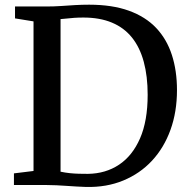

<svg xmlns="http://www.w3.org/2000/svg" viewBox="-20 -770 788 799"><path d="M338 8Q319.5 7.5 298.8 6.2Q278 5 256.8 3.5Q235.5 2 215 1Q194.5 0 175.5 0H38V-48.5L119.5 -58.5V-681L42.5 -693.5V-743H174.5Q205 -743 234 -745Q263 -747 292 -748.8Q321 -750.5 351 -750.5Q447 -750.5 516.2 -725.5Q585.5 -700.5 629.8 -653.8Q674 -607 695.2 -541.5Q716.5 -476 716.5 -395Q716.5 -304.5 689.5 -229.8Q662.5 -155 612.5 -101.2Q562.5 -47.5 493 -18.8Q423.5 10 338 8ZM346 -46.5Q419.5 -47.5 475.2 -84.5Q531 -121.5 562.8 -194.2Q594.5 -267 594.5 -375.5Q594.5 -453 578.2 -513Q562 -573 529 -614Q496 -655 445.5 -676Q395 -697 327 -697Q306.5 -697 289 -695.8Q271.5 -694.5 257 -692.8Q242.5 -691 232 -690.5V-55.5Q251 -51.5 269.8 -49.5Q288.5 -47.5 307.5 -47Q326.5 -46.5 346 -46.5Z"/></svg>

Font: Merriweather 28pt Medium
Style: Regular
Weight: 500
Version: Version 2.100